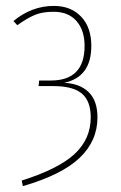

<svg xmlns="http://www.w3.org/2000/svg" viewBox="-20 -549 412 656"><path d="M164.1 -528.8Q222.2 -528.8 257.1 -492.2Q292 -455.6 292 -392.1Q292 -285.6 199.2 -266.1Q252.4 -263.7 282.7 -234.4Q313 -205.1 313 -147.9Q313 -67.4 251.7 -9.3Q190.4 48.8 58.1 86.9L54.2 67.9Q179.7 28.3 234.9 -22.9Q290 -74.2 290 -147.9Q290 -203.6 259.8 -229.2Q229.5 -254.9 162.1 -254.9H111.8L113.8 -273.9H153.8Q269 -273.9 269 -392.1Q269 -445.8 241.2 -477.3Q213.4 -508.8 163.1 -508.8Q125 -508.8 99.1 -498Q73.2 -487.3 39.1 -462.9L25.9 -477.1Q88.4 -528.8 164.1 -528.8Z"/></svg>

Font: Fira Sans Compressed Thin
Style: Regular
Weight: 100
Width: 1
Designer: Carrois Corporate & Edenspiekermann AG
Foundry: Carrois Corporate GbR & Edenspiekermann AG
Version: Version 4.203;PS 004.203;hotconv 1.0.88;makeotf.lib2.5.64775